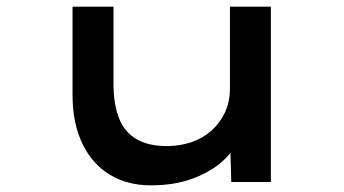

<svg xmlns="http://www.w3.org/2000/svg" viewBox="-20 -547 1034 577"><path d="M433 10Q363 10 310 -22Q257 -54 227.5 -115.5Q198 -177 198 -262V-527H321V-298Q321 -234 337.5 -192Q354 -150 390 -129Q426 -108 482 -108Q520 -108 554.5 -119.5Q589 -131 615 -154Q641 -177 656 -209Q671 -241 671 -281V-527H794V0H675L672 -110L694 -122Q681 -91 646.5 -60.5Q612 -30 558 -10Q504 10 433 10Z"/></svg>

Font: Lexend Zetta Medium
Style: Regular
Weight: 500
Designer: Bonnie Shaver-Troup, Thomas Jockin
Foundry: Lexend
Version: Version 1.007